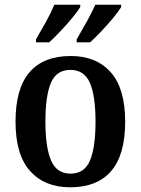

<svg xmlns="http://www.w3.org/2000/svg" viewBox="-20 -786 599 816"><path d="M278 10Q170 10 108 -59Q46 -128 46 -269Q46 -410 105.5 -479Q165 -548 281 -548Q389 -548 450.5 -479Q512 -410 512 -269Q512 -128 452.5 -59Q393 10 278 10ZM280 -48Q339 -48 362.5 -104Q386 -160 386 -269Q386 -379 362 -434Q338 -489 279 -489Q220 -489 196.5 -434Q173 -379 173 -269Q173 -160 197 -104Q221 -48 280 -48ZM306 -619Q326 -653 348 -692.5Q370 -732 385 -766H495V-756Q485 -739 461.5 -710.5Q438 -682 411 -653.5Q384 -625 363 -606H306ZM133 -619Q153 -653 175 -692.5Q197 -732 211 -766H321V-756Q311 -739 287.5 -710.5Q264 -682 237 -653.5Q210 -625 189 -606H133Z"/></svg>

Font: Noto Serif Bengali SemiCondensed SemiBold
Style: Regular
Weight: 600
Width: 4
Designer: Juan Bruce, Universal Thirst, Indian Type Foundry and the Monotype Design Team.
Foundry: Monotype Imaging Inc.
Version: Version 2.003; ttfautohint (v1.8.4.7-5d5b)